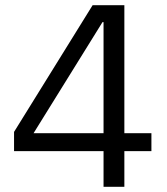

<svg xmlns="http://www.w3.org/2000/svg" viewBox="-20 -718 640 738"><path d="M378 0V-137H34V-211L336 -698H458V-206H562V-137H458V0ZM109 -206H378V-633H374Z"/></svg>

Font: iA Writer Mono V
Style: Regular
Weight: 400
Designer: Mike Abbink, Paul van der Laan, Pieter van Rosmalen
Foundry: Bold Monday
Version: Version 2.000